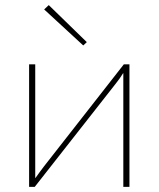

<svg xmlns="http://www.w3.org/2000/svg" viewBox="-20 -732 621 752"><path d="M487 -480V0H463V-393Q463 -406 463 -419Q463 -432 463 -445H462Q456 -435 448.5 -424.5Q441 -414 433 -404L116 0H94V-480H118V-91Q118 -77 118 -63Q118 -49 118 -35H119Q127 -46 135.5 -58Q144 -70 152 -80L465 -480ZM171 -712 320 -567 306 -554 153 -695Z"/></svg>

Font: Exo 2 Thin
Style: Regular
Weight: 250
Designer: Natanael Gama
Foundry: Natanael Gama
Version: Version 2.010